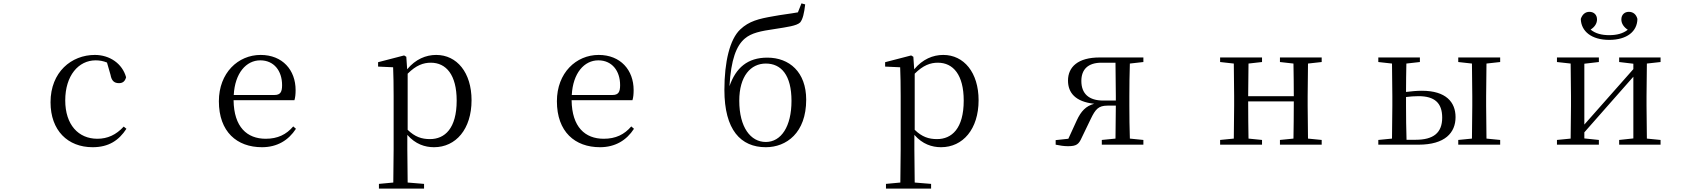

<svg xmlns="http://www.w3.org/2000/svg" viewBox="-20 -856 10040 1136"><path d="M528 15C623 15 683 -25 728 -94L712 -107C667 -58 616 -35 556 -35C444 -35 366 -118 366 -262C366 -408 444 -499 546 -499C569 -499 591 -495 613 -486L634 -413C640 -378 656 -364 684 -364C706 -364 720 -375 726 -399C704 -479 630 -531 541 -531C403 -531 279 -430 279 -251C279 -84 381 15 528 15Z M1530 15C1620 15 1687 -26 1731 -94L1715 -108C1674 -60 1623 -35 1552 -35C1442 -35 1364 -104 1362 -263H1722C1727 -279 1729 -299 1729 -323C1729 -441 1652 -531 1522 -531C1389 -531 1275 -425 1275 -257C1275 -76 1382 15 1530 15ZM1363 -294C1370 -424 1437 -499 1520 -499C1601 -499 1649 -437 1649 -352C1649 -312 1639 -294 1604 -294Z M2548 15C2677 15 2770 -92 2770 -263C2770 -427 2683 -531 2561 -531C2500 -531 2439 -506 2389 -446L2384 -520L2371 -528L2217 -488V-462L2306 -458C2308 -408 2309 -355 2309 -287V27L2307 224L2222 232V260H2489V232L2392 224L2390 27V-58C2438 -3 2494 15 2548 15ZM2392 -420C2442 -470 2485 -485 2529 -485C2620 -485 2682 -413 2682 -261C2682 -95 2611 -33 2524 -33C2475 -33 2435 -46 2392 -88Z M3530 15C3620 15 3687 -26 3731 -94L3715 -108C3674 -60 3623 -35 3552 -35C3442 -35 3364 -104 3362 -263H3722C3727 -279 3729 -299 3729 -323C3729 -441 3652 -531 3522 -531C3389 -531 3275 -425 3275 -257C3275 -76 3382 15 3530 15ZM3363 -294C3370 -424 3437 -499 3520 -499C3601 -499 3649 -437 3649 -352C3649 -312 3639 -294 3604 -294Z M4511 -16C4421 -16 4354 -103 4354 -260C4354 -406 4422 -480 4511 -480C4602 -480 4663 -412 4663 -259C4663 -108 4602 -16 4511 -16ZM4511 15C4633 15 4750 -70 4750 -266C4750 -430 4650 -515 4520 -515C4403 -515 4334 -455 4296 -346C4305 -504 4337 -586 4387 -628C4426 -661 4478 -672 4568 -685C4637 -696 4693 -703 4714 -723C4730 -742 4738 -778 4744 -830L4722 -836L4701 -783C4658 -775 4603 -769 4556 -760C4469 -745 4412 -731 4360 -682C4298 -624 4266 -490 4266 -324C4266 -87 4363 15 4511 15Z M5548 15C5677 15 5770 -92 5770 -263C5770 -427 5683 -531 5561 -531C5500 -531 5439 -506 5389 -446L5384 -520L5371 -528L5217 -488V-462L5306 -458C5308 -408 5309 -355 5309 -287V27L5307 224L5222 232V260H5489V232L5392 224L5390 27V-58C5438 -3 5494 15 5548 15ZM5392 -420C5442 -470 5485 -485 5529 -485C5620 -485 5682 -413 5682 -261C5682 -95 5611 -33 5524 -33C5475 -33 5435 -46 5392 -88Z M6499 0H6745V-28L6665 -36C6663 -92 6662 -174 6662 -229V-288C6662 -342 6663 -424 6665 -480L6745 -489V-516H6486C6358 -516 6299 -460 6299 -379C6299 -308 6342 -254 6454 -242C6405 -229 6376 -198 6351 -144L6301 -35L6226 -27V0C6250 5 6274 9 6299 9C6350 9 6363 -3 6380 -41L6434 -153C6461 -209 6479 -231 6532 -231H6582L6580 -36L6499 -28ZM6582 -261H6508C6422 -261 6378 -302 6378 -377C6378 -445 6417 -485 6497 -485H6580L6582 -288Z M7553 -489 7633 -480C7634 -426 7635 -346 7635 -287H7365L7367 -480L7447 -489V-516H7199V-489L7280 -480L7282 -288V-229L7280 -36L7199 -28V0H7447V-28L7367 -36C7366 -92 7365 -177 7365 -256H7635C7635 -177 7634 -92 7633 -36L7553 -28V0H7800V-28L7719 -36L7717 -229V-288L7719 -480L7800 -489V-516H7553Z M8135 0H8373C8530 0 8592 -71 8592 -163C8592 -252 8535 -319 8393 -319C8362 -319 8330 -316 8299 -312C8299 -364 8300 -432 8301 -480L8381 -489V-516H8135V-489L8216 -480L8218 -288V-229L8216 -36L8135 -28ZM8299 -282C8323 -285 8347 -287 8373 -287C8468 -287 8513 -247 8513 -160C8513 -70 8461 -29 8356 -29H8302C8300 -85 8299 -171 8299 -229ZM8608 -489 8689 -480C8690 -424 8691 -342 8691 -288V-229C8691 -174 8690 -92 8689 -36L8608 -28V0H8856V-28L8775 -36L8773 -229V-288L8775 -480L8856 -489V-516H8608Z M9501 -620C9606 -620 9667 -670 9668 -744C9661 -771 9643 -786 9617 -786C9592 -786 9573 -769 9573 -741C9573 -717 9587 -696 9611 -680C9582 -657 9545 -648 9501 -648C9458 -648 9420 -657 9391 -681C9415 -696 9429 -717 9429 -741C9429 -769 9410 -786 9384 -786C9360 -786 9342 -771 9333 -744C9335 -671 9396 -620 9501 -620ZM9560 -489 9644 -479V-447L9484 -266L9354 -119V-479L9440 -489V-516H9192V-489L9273 -480L9275 -288V-229L9273 -36L9192 -28V0H9440V-28L9354 -37V-73L9509 -249L9644 -402V-37L9560 -28V0H9805V-28L9724 -36L9722 -229V-288L9724 -480L9805 -489V-516H9560Z"/></svg>

Font: Harano Aji Mincho
Style: Regular
Weight: 400
Foundry: Masamichi Hosoda
Version: HaranoAjiMincho-Regular version 20230610;ttx 4.39.4